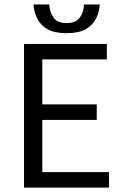

<svg xmlns="http://www.w3.org/2000/svg" viewBox="-20 -857 567 877"><path d="M89.7 0V-656.3H468V-585.6H173.2V-380H421.9V-309.3H173.2V-70.7H478V0ZM284.3 -705.4Q228.7 -705.4 196.4 -724.1Q164.1 -742.9 149.5 -773.1Q135 -803.4 133 -836.5H204.9Q206.9 -801.6 224.7 -776.5Q242.5 -751.5 284.3 -751.5Q326.2 -751.5 344.4 -776.5Q362.7 -801.6 363.7 -836.5H435.7Q433.7 -803.4 419.1 -773.1Q404.5 -742.9 372.2 -724.1Q339.9 -705.4 284.3 -705.4Z"/></svg>

Font: Source Sans 3 Variable
Style: Regular
Weight: 200
Designer: Paul D. Hunt
Foundry: Adobe Systems Incorporated
Version: Version 3.026